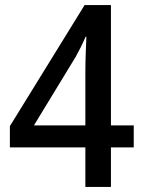

<svg xmlns="http://www.w3.org/2000/svg" viewBox="-20 -738 566 758"><path d="M508 -156V-243H418V-718H314L19 -240V-156H317V0H418V-156ZM317 -458V-243H114L279 -514C292 -537 306 -565 318 -593H321C320 -561 317 -507 317 -458Z"/></svg>

Font: Noto Sans Lao Looped SemiCondensed Medium
Style: Regular
Weight: 500
Width: 4
Designer: Mark Frömberg, Ben Mitchell
Foundry: The Fontpad Ltd
Version: Version 1.002